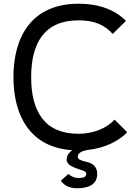

<svg xmlns="http://www.w3.org/2000/svg" viewBox="-20 -792 746 1029"><path d="M448 12C540 2 614 -34 662 -83L594 -151C553 -105 480 -75 401 -75C217 -75 147 -197 147 -379C147 -560 217 -683 401 -683C490 -683 543 -656 584 -610L655 -680C599 -737 515 -772 401 -772C149 -772 52 -594 52 -379C52 -174 140 -2 367 13C344 30 337 48 337 64C337 78 348 90 360 97C370 103 388 110 400 114C429 124 442 126 442 139C442 156 429 162 401 162C375 162 354 148 347 140L306 176C316 192 342 217 392 217C445 217 501 203 501 140C501 102 477 83 446 76C423 71 397 64 397 50C397 34 407 19 448 12Z"/></svg>

Font: Hibana SubMedium
Style: Regular
Weight: 500
Width: 6
Designer: pygmalion
Foundry: ybstudio
Version: Version 0.930;hotconv 1.0.109;makeotfexe 2.5.65596